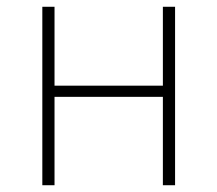

<svg xmlns="http://www.w3.org/2000/svg" viewBox="-20 -547 642 567"><path d="M105 0H141V-261H461V0H497V-527H461V-294H141V-527H105Z"/></svg>

Font: Source Han Sans JP VF
Style: Regular
Weight: 250
Designer: Ryoko NISHIZUKA 西塚涼子 (kana, bopomofo & ideographs); Paul D. Hunt (Latin, Greek & Cyrillic); Sandoll Communications 산돌커뮤니
Foundry: Adobe
Version: Version 2.004;hotconv 1.0.118;makeotfexe 2.5.65603